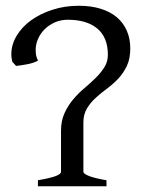

<svg xmlns="http://www.w3.org/2000/svg" viewBox="-20 -650 504 670"><path d="M112.3 0V-21Q154.8 -28.3 173.8 -35.4Q192.9 -42.5 192.9 -50.8V-193.4Q192.9 -228.5 205.1 -255.1Q217.3 -281.7 235.4 -303.2Q253.4 -324.7 274.7 -342.5Q295.9 -360.4 314 -378.2Q332 -396 344.2 -415.3Q356.4 -434.6 356.4 -459Q356.4 -519.5 319.6 -550.3Q282.7 -581.1 216.8 -581.1Q191.9 -581.1 171.1 -571.8Q150.4 -562.5 135.7 -547.9Q121.1 -533.2 112.8 -514.4Q104.5 -495.6 104.5 -476.6Q104.5 -465.3 106.2 -456.3Q107.9 -447.3 112.8 -438.5Q97.2 -430.2 77.6 -426.3Q58.1 -422.4 36.1 -419.9L22.9 -434.6Q22 -438.5 20.8 -445.8Q19.5 -453.1 19.5 -460.4Q19.5 -494.6 38.3 -525.6Q57.1 -556.6 89.1 -579.6Q121.1 -602.5 163.8 -616.2Q206.5 -629.9 254.9 -629.9Q297.9 -629.9 331.5 -619.4Q365.2 -608.9 387.9 -589.6Q410.6 -570.3 422.6 -542.7Q434.6 -515.1 434.6 -481Q434.6 -444.8 422.4 -419.4Q410.2 -394 392.1 -375Q374 -356 352.8 -340.3Q331.5 -324.7 313.5 -308.1Q295.4 -291.5 283.2 -271.2Q271 -251 271 -222.2V-50.8Q271 -43.5 291.3 -35.6Q311.5 -27.8 351.6 -21V0Z"/></svg>

Font: Gentium Plus
Style: Regular
Weight: 400
Designer: J. Victor Gaultney, Annie Olsen, Iska Routamaa
Foundry: SIL International
Version: Version 1.510